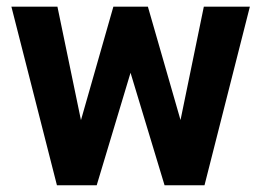

<svg xmlns="http://www.w3.org/2000/svg" viewBox="-20 -548 775 568"><path d="M204.1 -138.7 315.4 -528.3H404.8L377.4 -370.1L266.1 0H190.9ZM149.9 -528.3 230.5 -139.6 236.3 0H148.4L13.7 -528.3ZM504.4 -146 583 -528.3H719.2L585 0H497.1ZM417.5 -528.3 528.8 -141.6 542.5 0H466.8L355 -369.6L329.1 -528.3Z"/></svg>

Font: RobotoDEMO
Style: Regular
Weight: 400
Designer: Christian Robertson
Foundry: Google
Version: Version 2.136